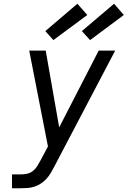

<svg xmlns="http://www.w3.org/2000/svg" viewBox="-20 -1005 681 1025"><path d="M44 0V-74H93Q109 -74 126 -78Q143 -82 156.5 -93Q170 -104 179.5 -119.5Q189 -135 197 -150L236 -223L136 -735H224L296 -325L507 -735H595L270 -116Q261 -99 251.5 -82.5Q242 -66 229 -51.5Q216 -37 199.5 -26Q183 -15 165 -9Q147 -3 129 -1.5Q111 0 93 0ZM461 -791 417 -839 589 -985 641 -925ZM265 -791 222 -839 393 -985 446 -925Z"/></svg>

Font: Iosevka SS04 Extended
Style: Italic
Weight: 400
Width: 7
Italic angle: -9°
Monospace: yes
Designer: Belleve Invis
Foundry: Belleve Invis
Version: Version 19.0.0; ttfautohint (v1.8.4)